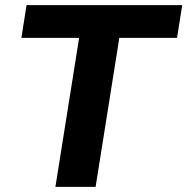

<svg xmlns="http://www.w3.org/2000/svg" viewBox="-20 -725 727 745"><path d="M195 0 287 -578H63L83 -705H687L667 -578H443L351 0Z"/></svg>

Font: Winston
Style: Bold Italic
Weight: 700
Italic angle: -9°
Designer: Original fonts by Vernon Adams / Changes by Cristiano Sobral
Foundry: Original fonts by Vernon Adams / Changes by Cristiano Sobral
Version: Version 2.503;July 17, 2020;FontCreator 13.0.0.2655 64-bit